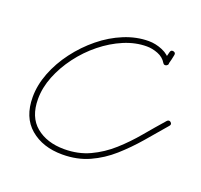

<svg xmlns="http://www.w3.org/2000/svg" viewBox="-105 -682 851 812"><g transform="rotate(20 320.5 -276.0)"><path d="M546 -559Q557 -556 554 -544Q552 -534 549.5 -523Q547 -512 544 -502Q541 -490 530 -493Q518 -496 521 -507Q523 -518 525.5 -528.5Q528 -539 531 -550Q534 -562 546 -559ZM539 -494Q528 -488 522 -498Q509 -520 483.5 -530Q458 -540 433 -540Q382 -540 331 -518.5Q280 -497 234 -460Q188 -423 152.5 -375.5Q117 -328 96.5 -276.5Q76 -225 76 -174Q76 -93 125 -52.5Q174 -12 252 -12Q315 -12 366.5 -36Q418 -60 461.5 -99Q505 -138 543.5 -184Q582 -230 619 -272Q619 -272 619 -272Q619 -272 619 -272Q627 -281 636 -274Q645 -266 637 -257Q598 -211 557.5 -164Q517 -117 472 -77Q427 -37 373 -12.5Q319 12 252 12Q164 12 108 -35.5Q52 -83 52 -174Q52 -228 73.5 -283.5Q95 -339 133 -389.5Q171 -440 219.5 -479.5Q268 -519 323 -541.5Q378 -564 433 -564Q464 -564 495 -551Q526 -538 543 -511Q549 -500 539 -494Z"/></g></svg>

Font: FRB American Cursive Light
Style: Italic
Weight: 300
Italic angle: -25°
Version: Version 2.0;Modular Font Editor K font №1